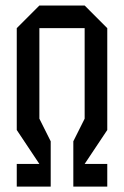

<svg xmlns="http://www.w3.org/2000/svg" viewBox="-20 -687 457 707"><path d="M41.7 0V-83.3H125L41.7 -208.3V-583.3L125 -666.7H291.7L375 -583.3V-208.3L291.7 -83.3H375V0H250V-166.7L291.7 -250V-583.3H125V-250L166.7 -166.7V0Z"/></svg>

Font: Yulong
Style: Regular
Weight: 400
Designer: GGBotNet
Foundry: f0n7.com
Version: 1.00